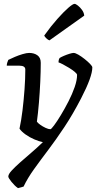

<svg xmlns="http://www.w3.org/2000/svg" viewBox="-20 -774 498 994"><path d="M73 200Q56 188 39.5 167.5Q23 147 23 140Q23 128 40 109.5Q57 91 84 67Q111 43 142 16.5Q173 -10 202 -38Q182 -42 157.5 -52.5Q133 -63 112 -78Q91 -93 81 -108Q90 -149 96.5 -202.5Q103 -256 107 -311.5Q111 -367 111 -414Q111 -434 80 -434H15Q15 -442 18 -451Q21 -460 23 -464Q37 -471 57 -479.5Q77 -488 97.5 -494Q118 -500 131 -500Q157 -500 174 -487.5Q191 -475 191 -449Q191 -405 188.5 -350.5Q186 -296 181.5 -242Q177 -188 171 -144Q176 -137 188.5 -128Q201 -119 216 -112Q231 -105 241 -105Q245 -105 260 -125Q275 -145 295 -178Q315 -211 334.5 -249Q354 -287 366.5 -323Q379 -359 379 -386Q379 -392 367 -402Q355 -412 338 -422.5Q321 -433 305.5 -441Q290 -449 283 -451Q283 -466 289 -474Q297 -479 311 -485Q325 -491 339.5 -495.5Q354 -500 361 -500Q370 -500 385.5 -491Q401 -482 418 -468.5Q435 -455 446.5 -443Q458 -431 458 -425Q458 -377 400 -265Q357 -182 313.5 -116.5Q270 -51 229.5 2.5Q189 56 156 102Q123 148 102 192ZM236 -565Q229 -567 220 -575.5Q211 -584 209 -590Q244 -639 276.5 -675.5Q309 -712 333 -733Q357 -754 366 -754Q372 -754 383.5 -745Q395 -736 405 -722Q415 -708 416 -693Z"/></svg>

Font: Texturina 72pt 72pt Medium
Style: Italic
Weight: 500
Italic angle: -11°
Designer: Guillermo Torres Carreño
Foundry: Omnibus-Type
Version: Version 1.002; ttfautohint (v1.8.3)